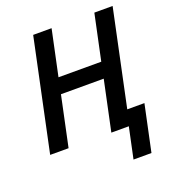

<svg xmlns="http://www.w3.org/2000/svg" viewBox="-160 -836 1044 1156"><g transform="rotate(-20 362.0 -258.0)"><path d="M496 198 538 0H426L494 -321H220L152 0H34L185 -714H303L241 -422H515L577 -714H694L564 -99H674L611 198Z"/></g></svg>

Font: Noto Sans UI Medium
Style: Italic
Weight: 500
Italic angle: -12°
Designer: Monotype Design Team
Foundry: Monotype Imaging Inc.
Version: Version 1.901